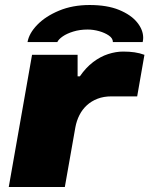

<svg xmlns="http://www.w3.org/2000/svg" viewBox="-20 -747 597 767"><path d="M15 0 108 -528H290V-442H299Q323 -477 352 -499Q381 -521 412 -531Q443 -541 472 -541Q497 -541 517.5 -538Q538 -535 557 -528L528 -362H425Q394 -362 369.5 -352.5Q345 -343 327 -326.5Q309 -310 297.5 -287.5Q286 -265 281 -238L239 0ZM338 -727Q408 -727 455.5 -707.5Q503 -688 527.5 -658Q552 -628 552 -596Q552 -592 551.5 -588Q551 -584 550 -579H431Q431 -594 415 -605Q399 -616 376 -622.5Q353 -629 330 -629Q299 -629 273 -621Q247 -613 230.5 -601.5Q214 -590 209 -579H90Q96 -614 129 -648Q162 -682 216 -704.5Q270 -727 338 -727Z"/></svg>

Font: Archivo Expanded Black
Style: Italic
Weight: 900
Width: 7
Italic angle: -10°
Designer: Hector Gatti
Foundry: Omnibus-Type
Version: Version 2.001